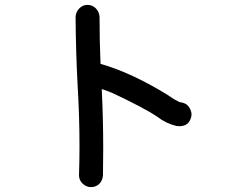

<svg xmlns="http://www.w3.org/2000/svg" viewBox="-20 -723 920 785"><path d="M352 42Q333 42 318 28Q303 14 303 -7Q305 -65 305 -123Q305 -251 297 -380Q290 -517 289 -654Q290 -674 304 -688.5Q318 -703 338 -703Q358 -703 372 -688.5Q386 -674 387 -654Q387 -558 391 -462Q520 -425 670 -332L671 -331Q692 -316 713 -306L727 -303Q747 -298 756 -280Q763 -267 763 -255Q763 -248 761 -242Q751 -207 713 -207L701 -208Q659 -218 624 -245L623 -246Q569 -282 435 -345H433Q432 -346 431 -346Q430 -346 430 -347L421 -350Q409 -355 398 -358L396 -359Q402 -237 402 -115L401 -7Q400 14 386.5 28Q373 42 352 42Z"/></svg>

Font: Bad Comic
Style: Regular
Weight: 400
Designer: GGBotNet
Foundry: f0n7
Version: 0.9